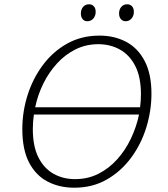

<svg xmlns="http://www.w3.org/2000/svg" viewBox="-20 -868 782 895"><path d="M326 7Q257 7 202 -21.5Q147 -50 115.5 -110.5Q84 -171 84 -266Q84 -347 108.5 -424.5Q133 -502 180 -565Q227 -628 293.5 -665Q360 -702 444 -702Q513 -702 568 -673Q623 -644 654.5 -583.5Q686 -523 686 -431Q686 -352 662 -274Q638 -196 591 -132.5Q544 -69 477.5 -31Q411 7 326 7ZM438 -662Q381 -662 332.5 -638Q284 -614 246 -572.5Q208 -531 182 -478.5Q156 -426 144 -368H633Q637 -399 637 -428Q637 -509 610.5 -560.5Q584 -612 539 -637Q494 -662 438 -662ZM330 -33Q389 -33 438 -57.5Q487 -82 525.5 -124.5Q564 -167 590 -221.5Q616 -276 628 -334H138Q133 -300 133 -267Q133 -186 159 -134.5Q185 -83 229.5 -58Q274 -33 330 -33ZM387 -769Q373 -769 365 -779Q357 -789 357 -805Q357 -824 367.5 -836Q378 -848 395 -848Q409 -848 417.5 -838.5Q426 -829 426 -813Q426 -794 415 -781.5Q404 -769 387 -769ZM566 -769Q552 -769 543.5 -779Q535 -789 535 -805Q535 -824 545.5 -836Q556 -848 573 -848Q587 -848 595.5 -838.5Q604 -829 604 -813Q604 -794 593 -781.5Q582 -769 566 -769Z"/></svg>

Font: Bitter Light
Style: Italic
Weight: 300
Italic angle: -9°
Designer: Sol Matas, and Bitter project Authors
Foundry: Sol Matas
Version: Version 2.001